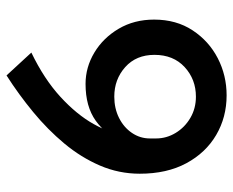

<svg xmlns="http://www.w3.org/2000/svg" viewBox="-83 -623 714 588"><g transform="rotate(-90 274.0 -329.0)"><path d="M276 8Q209 8 154.5 -24Q100 -56 68 -115.5Q36 -175 36 -258Q36 -322 61 -380Q86 -438 128.5 -489Q171 -540 225 -584.5Q279 -629 337 -666L407 -590Q326 -551 271.5 -501Q217 -451 188 -399Q159 -347 154 -301L128 -305Q155 -362 198.5 -393Q242 -424 311 -424Q362 -424 407 -397Q452 -370 480 -322.5Q508 -275 508 -214Q508 -146 475 -96Q442 -46 389.5 -19Q337 8 276 8ZM272 -86Q325 -86 362.5 -120.5Q400 -155 400 -213Q400 -269 362.5 -302.5Q325 -336 272 -336Q236 -336 207 -321.5Q178 -307 161 -282Q144 -257 144 -227V-208Q144 -176 161 -148Q178 -120 207 -103Q236 -86 272 -86Z"/></g></svg>

Font: Reem Kufi Fun
Style: Regular
Weight: 400
Designer: Khaled Hosny
Version: Version 1.005